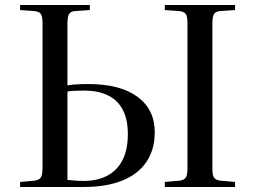

<svg xmlns="http://www.w3.org/2000/svg" viewBox="-20 -743 1013 763"><path d="M60 0V-20L117 -25Q137 -28 143 -39Q149 -50 149 -79V-650Q149 -676 143 -686.5Q137 -697 116 -699L60 -703V-723H337V-703L279 -699Q260 -698 254 -686.5Q248 -675 248 -649V-404Q260 -406 273 -407Q286 -408 300.5 -408.5Q315 -409 332 -409Q394 -409 442.5 -396.5Q491 -384 525.5 -359Q560 -334 577.5 -298.5Q595 -263 595 -218Q595 -148 561.5 -99Q528 -50 465 -25Q402 0 315 0ZM248 -28Q260 -27 277 -25.5Q294 -24 312 -24Q368 -24 407.5 -45.5Q447 -67 467.5 -108Q488 -149 488 -210Q488 -269 467.5 -307.5Q447 -346 408 -364.5Q369 -383 316 -383Q302 -383 289.5 -382.5Q277 -382 267 -381.5Q257 -381 248 -379ZM635 0V-20L694 -25Q713 -28 719 -38.5Q725 -49 725 -76V-652Q725 -677 718.5 -687Q712 -697 692 -699L635 -703V-723H914V-703L854 -699Q835 -697 829.5 -685.5Q824 -674 824 -648V-72Q824 -48 830 -38Q836 -28 856 -25L914 -20V0Z"/></svg>

Font: Literata 60pt
Style: Regular
Weight: 400
Designer: Latin by Veronika Burian and Jose Scaglione. Greek by Irene Vlachou. Cyrillic by Vera Evstafieva.
Foundry: TypeTogether
Version: Version 3.002